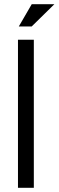

<svg xmlns="http://www.w3.org/2000/svg" viewBox="-20 -888 277 908"><path d="M65 0V-700H140V0ZM69 -763 130 -868H237L130 -763Z"/></svg>

Font: Questrial
Style: Regular
Weight: 400
Designer: Joe Prince, Laura Meseguer
Foundry: Joe Prince, Laura Meseguer
Version: Version 2.000; ttfautohint (v1.8.3)